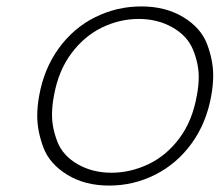

<svg xmlns="http://www.w3.org/2000/svg" viewBox="-20 -570 685 598"><path d="M320 8Q244 8 189 -26Q134 -60 115 -111Q96 -162 96 -209Q96 -239 102 -272Q117 -356 163 -419.5Q209 -483 276.5 -516.5Q344 -550 420 -550Q496 -550 551 -516.5Q606 -483 625 -432.5Q644 -382 644 -335Q644 -305 638 -272Q623 -187 577 -123.5Q531 -60 463.5 -26Q396 8 320 8ZM327 -32Q386 -32 442 -58.5Q498 -85 538.5 -139Q579 -193 593 -272Q599 -303 599 -330Q599 -371 581.5 -414.5Q564 -458 517.5 -484.5Q471 -511 412 -511Q353 -511 298 -484.5Q243 -458 202.5 -404Q162 -350 148 -272Q142 -240 142 -213Q142 -171 159 -128Q176 -85 222 -58.5Q268 -32 327 -32Z"/></svg>

Font: Fz Poppins ExtLt
Style: Italic
Weight: 200
Italic angle: -10°
Designer: Ninad Kale (Devanagari), Jonny Pinhorn (Latin)
Foundry: Indian Type Foundry
Version: Vit hóa bi Vntype.Com & FontZin.Com